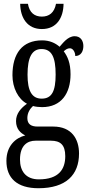

<svg xmlns="http://www.w3.org/2000/svg" viewBox="-20 -760 470 1018"><path d="M202 -606C280 -606 316 -665 317 -740H277C268 -692 240 -672 202 -672C164 -672 136 -692 128 -740H87C88 -665 125 -606 202 -606ZM184 238C330 238 399 167 399 54C399 -23 360 -89 262 -89H179C146 -89 125 -101 125 -134C125 -164 141 -185 155 -198C166 -194 190 -192 203 -192C305 -192 354 -265 354 -366C354 -427 338 -461 318 -488C328 -497 337 -504 351 -504C366 -504 379 -485 379 -463C409 -463 422 -488 422 -516C422 -544 407 -568 376 -568C338 -568 311 -528 296 -512C273 -532 243 -546 203 -546C98 -546 46 -476 46 -361C46 -295 76 -235 123 -210C91 -187 65 -158 65 -118C65 -75 90 -54 114 -42C62 -29 14 14 14 93C14 184 70 238 184 238ZM201 -237C149 -237 126 -278 126 -364C126 -455 149 -500 200 -500C254 -500 275 -457 275 -365C275 -277 255 -237 201 -237ZM186 191C116 191 86 146 86 86C86 8 128 -14 168 -14H250C299 -14 326 7 326 68C326 136 293 191 186 191Z"/></svg>

Font: Noto Serif Tamil ExtraCondensed
Style: Italic
Weight: 400
Width: 2
Italic angle: -12°
Designer: Indian Type Foundry, Tom Grace, and the Monotype Design Team
Foundry: Monotype Imaging Inc.
Version: Version 2.003